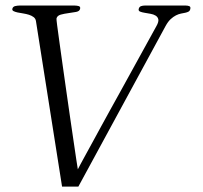

<svg xmlns="http://www.w3.org/2000/svg" viewBox="-20 -687 747 707"><path d="M680.7 -653.8Q679.2 -647 674.3 -644.3Q669.4 -641.6 662.4 -640.1Q655.3 -638.7 646.5 -637Q637.7 -635.3 627.9 -630.4Q618.2 -625.5 608.4 -616.5Q598.6 -607.4 589.8 -591.3L268.6 0H208.5L112.3 -609.9Q110.8 -618.7 103.8 -624Q96.7 -629.4 86.7 -632.6Q76.7 -635.7 65.4 -637.5Q54.2 -639.2 44.9 -641.1Q35.6 -643.1 30 -646Q24.4 -648.9 25.4 -654.3Q27.3 -662.6 35.9 -664.6Q44.4 -666.5 50.8 -666.5H255.9Q262.7 -666.5 269.8 -664.6Q276.9 -662.6 274.9 -654.3Q272.9 -645.5 260.3 -643.1Q247.6 -640.6 232.2 -638.7Q216.8 -636.7 203.6 -633.1Q190.4 -629.4 188 -618.7Q187.5 -617.2 190.4 -594.2Q193.4 -571.3 198.5 -534.4Q203.6 -497.6 210.2 -450.7Q216.8 -403.8 223.9 -354Q231 -304.2 238 -255.6Q245.1 -207 251 -167Q256.8 -127 261 -99.1Q265.1 -71.3 266.6 -63.5Q269.5 -69.3 277.1 -83.5Q284.7 -97.7 296.1 -118.4Q307.6 -139.2 321.8 -165.3Q335.9 -191.4 352.1 -220.9Q368.2 -250.5 385.5 -281.7Q402.8 -313 420.4 -344.7L556.2 -591.3Q564.9 -606.9 563 -615.7Q561 -624.5 553.2 -629.4Q545.4 -634.3 534.2 -636.2Q522.9 -638.2 512.7 -639.9Q502.4 -641.6 495.8 -644.3Q489.3 -647 490.7 -653.8Q492.7 -662.1 499.3 -664.3Q505.9 -666.5 512.2 -666.5H665Q671.4 -666.5 677 -664.3Q682.6 -662.1 680.7 -653.8Z"/></svg>

Font: Atsinvsda
Style: Italic
Weight: 400
Italic angle: -12°
Designer: Al Webster
Foundry: Al Webster and Michael Everson
Version: Version 2.000